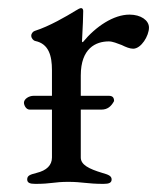

<svg xmlns="http://www.w3.org/2000/svg" viewBox="-20 -450 392 473"><path d="M53 -180H108V-62C108 -43 95 -30 70 -24C55 -20 47 -18 47 -8C47 0 53 3 67 3C107 3 113 -2 148 -2C183 -2 195 3 235 3C249 3 255 0 255 -8C255 -17 246 -20 232 -24C199 -34 179 -44 179 -62V-180H230C245 -180 254 -188 261 -201C261 -209 258 -214 248 -214H179V-264C179 -331 216 -348 248 -348C258 -348 269 -343 280 -339C290 -334 300 -330 308 -330C328 -330 347 -362 347 -382C347 -400 327 -414 299 -414C260 -414 216 -385 184 -346C183 -346 182 -347 182 -348C184 -380 185 -416 185 -423C185 -427 183 -430 180 -430C177 -430 173 -428 165 -423C144 -410 101 -385 66 -374C62 -373 57 -368 57 -362C57 -356 62 -350 67 -349C100 -342 108 -313 108 -277V-214H63C51 -214 39 -206 39 -197C39 -191 44 -180 53 -180Z"/></svg>

Font: EB Garamond
Style: Regular
Weight: 400
Designer: Georg Duffner and Octavio Pardo
Foundry: Georg Duffner
Version: Version 1.000;PS 001.000;hotconv 1.0.88;makeotf.lib2.5.64775